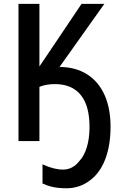

<svg xmlns="http://www.w3.org/2000/svg" viewBox="-20 -734 637 999"><path d="M326.2 245.6Q301.3 245.6 280.5 243.2Q259.8 240.7 240.5 235.4Q221.2 230 201.2 220.7V121.1Q231 134.8 257.6 141.6Q284.2 148.4 308.6 148.4Q333.5 148.4 354.7 137Q376 125.5 391.1 106Q418 78.1 431.9 32Q445.8 -14.2 445.8 -73.7Q445.8 -184.1 399.9 -240.2Q354 -296.4 265.1 -296.4Q243.7 -296.4 223.4 -293Q203.1 -289.6 185.1 -282.2V0H76.2V-713.9H185.1V-388.2Q194.3 -401.9 203.9 -416Q213.4 -430.2 223.1 -444.3L404.3 -713.9H522.9L279.8 -371.6Q283.2 -375.5 285.4 -378.9Q287.6 -382.3 290.5 -385.7Q375 -384.8 434.6 -346.4Q494.1 -308.1 525.4 -236.8Q540.5 -201.7 547.9 -161.1Q555.2 -120.6 555.2 -74.7Q555.2 23.9 526.9 96.4Q498.5 168.9 445.8 206.1Q420.4 225.6 389.6 235.6Q358.9 245.6 326.2 245.6Z"/></svg>

Font: Open Sans
Style: Regular
Weight: 600
Width: 3
Foundry: Ascender Corporation
Version: Version 1.000